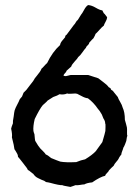

<svg xmlns="http://www.w3.org/2000/svg" viewBox="-20 -733 551 758"><path d="M239 -593 243 -596Q263 -622 272 -635Q275 -637 279 -644.5Q283 -652 287 -654Q297 -671 300 -675Q304 -679 312 -694Q320 -709 328 -713Q342 -712 358 -702.5Q374 -693 384 -692Q385 -691 387.5 -685Q390 -679 393 -678Q394 -676 398 -671.5Q402 -667 403 -664Q402 -656 396.5 -646.5Q391 -637 390 -632Q383 -627 372.5 -615Q362 -603 357 -599Q356 -595 353 -589.5Q350 -584 349 -582Q344 -578 332 -564Q332 -559 326 -554Q320 -549 319 -544Q314 -539 305 -526Q296 -513 289 -508Q286 -502 275 -490.5Q264 -479 261 -470Q258 -468 252 -462Q246 -456 243 -454Q242 -449 236.5 -444Q231 -439 231 -434Q237 -432 240.5 -432.5Q244 -433 251 -435Q258 -437 261 -437H328Q335 -435 348 -430.5Q361 -426 368 -424Q371 -421 387 -409.5Q403 -398 409 -389L414 -386Q418 -384 418 -380Q419 -378 423 -376Q427 -374 428 -371Q431 -367 445 -350Q447 -343 454.5 -330.5Q462 -318 464 -309Q473 -290 473 -260Q475 -255 477.5 -244Q480 -233 481 -230Q482 -224 481.5 -211.5Q481 -199 483 -197Q481 -194 480 -185.5Q479 -177 478 -175Q477 -172 473.5 -163Q470 -154 467 -150Q466 -145 462.5 -136.5Q459 -128 459 -123L455 -118Q453 -116 451 -112Q449 -108 448 -106Q447 -103 439 -94Q431 -85 429 -79Q419 -70 410 -60Q409 -56 402.5 -50Q396 -44 395 -39Q376 -35 344 -13Q323 -11 313 -5Q307 -5 296.5 -3Q286 -1 278 -2Q275 -1 268.5 1.5Q262 4 258 5Q228 0 226 -2Q215 -1 179 -11Q176 -12 170 -13Q164 -14 163 -14Q162 -14 159 -16Q156 -18 155 -19Q152 -20 143.5 -23.5Q135 -27 130 -30Q119 -35 111 -47Q107 -49 101 -54.5Q95 -60 90 -62Q88 -67 85 -71Q82 -75 78 -80Q74 -85 72 -88Q55 -110 51 -114Q51 -120 48.5 -125Q46 -130 42.5 -135.5Q39 -141 37 -144Q36 -156 27 -191Q29 -202 24 -225Q25 -231 31 -246Q30 -253 34 -273Q36 -291 38 -298Q41 -307 48 -320Q55 -333 57 -339Q58 -342 62 -346Q66 -350 67 -352Q68 -354 70 -359.5Q72 -365 73 -367L84 -378Q88 -383 97 -395Q106 -407 111 -413Q115 -422 127.5 -436.5Q140 -451 144 -462Q148 -465 155 -473Q162 -481 166 -484Q187 -528 217 -555Q218 -561 221 -566Q224 -571 229.5 -577Q235 -583 237 -586Q237 -587 237.5 -589.5Q238 -592 239 -593ZM388 -266 382 -281Q373 -297 366 -304Q349 -329 327 -345Q316 -346 302.5 -353.5Q289 -361 284 -363Q278 -363 278 -364Q273 -364 261 -363Q249 -362 245 -364Q232 -358 215 -361Q208 -356 190 -350Q172 -338 168 -336Q165 -332 157.5 -325.5Q150 -319 149 -318Q137 -304 117 -263Q110 -234 112 -216Q112 -214 113.5 -210Q115 -206 116 -203Q118 -179 119 -177Q120 -175 130 -159L139 -147Q142 -144 150 -136Q158 -128 161 -123Q168 -121 182 -109Q206 -99 218 -95Q239 -91 281 -93Q300 -101 316 -104Q344 -121 358 -136Q366 -148 384 -172Q395 -209 396 -216Q396 -219 396.5 -232Q397 -245 395 -246Q396 -254 388 -266Z"/></svg>

Font: FuturaRenner
Style: Regular
Weight: 400
Designer: Bastien Sozeau
Foundry: NBR — Bastien Sozeau
Version: Version 2.001;PS 002.001;hotconv 1.0.88;makeotf.lib2.5.64775